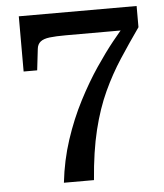

<svg xmlns="http://www.w3.org/2000/svg" viewBox="-50 -654 661 776"><g transform="rotate(-5 280.0 -266.0)"><path d="M238 -516H490L478 -536Q459 -516 426 -475Q393 -434 354.5 -377Q316 -320 279 -248.5Q242 -177 215 -95Q188 -13 178 77H300Q309 -39 330 -124.5Q351 -210 382 -277Q413 -344 451.5 -403Q490 -462 533 -523V-609H55V-385H110L120 -471Q122 -490 134.5 -500Q147 -510 172 -513Q197 -516 238 -516Z"/></g></svg>

Font: Roboto Serif 36pt Medium
Style: Regular
Weight: 500
Designer: Greg Gazdowicz
Foundry: Commercial Type
Version: Version 1.008